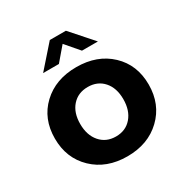

<svg xmlns="http://www.w3.org/2000/svg" viewBox="-171 -877 995 1030"><g transform="rotate(-30 326.5 -362.5)"><path d="M157.2 -601.6 276.9 -737.3H376.5L496.6 -601.6H397.9L326.2 -685.1L254.9 -601.6ZM536.1 -65.9Q455.1 11.7 326.7 11.7Q198.2 11.7 117.2 -65.9Q36.1 -143.6 36.1 -265.6Q36.1 -387.7 116.9 -464.1Q197.8 -540.5 326.7 -540.5Q455.6 -540.5 536.4 -464.1Q617.2 -387.7 617.2 -265.6Q617.2 -143.6 536.1 -65.9ZM460 -265.6Q460 -335 423.6 -376.2Q387.2 -417.5 326.7 -417.5Q266.1 -417.5 229.5 -376.2Q192.9 -335 192.9 -265.6Q192.9 -195.8 229.5 -153.6Q266.1 -111.3 326.7 -111.3Q387.2 -111.3 423.6 -153.6Q460 -195.8 460 -265.6Z"/></g></svg>

Font: Epilogue
Style: Bold
Weight: 700
Designer: Tyler Finck
Foundry: Etcetera Type Co
Version: Version 2.112